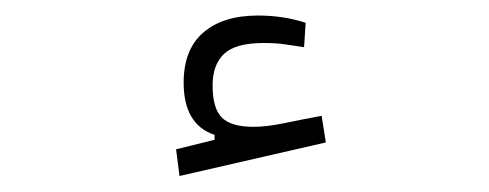

<svg xmlns="http://www.w3.org/2000/svg" viewBox="-20 -788 626 246"><path d="M210 -562.5 205.6 -596.7 254.9 -608.9V-615.2Q215.3 -628.4 215.3 -682.1Q215.3 -724.6 240.5 -746.3Q265.6 -768.1 310.5 -768.1Q343.3 -768.1 371.6 -758.8L369.6 -727.5Q356.9 -729.5 345.2 -731.2Q333.5 -732.9 317.9 -732.9Q281.7 -732.9 267.1 -719Q252.4 -705.1 252.4 -678.7Q252.4 -648.9 264.4 -637.2Q276.4 -625.5 304.7 -625.5Q321.8 -625.5 345.2 -630.4Q368.7 -635.3 392.1 -639.6L397.5 -605.5Z"/></svg>

Font: Cascadia Mono ExtraLight
Style: Regular
Weight: 200
Monospace: yes
Designer: Aaron Bell
Foundry: Saja Typeworks
Version: Version 2404.023; ttfautohint (v1.8.4)